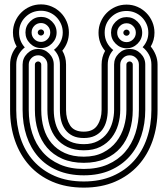

<svg xmlns="http://www.w3.org/2000/svg" viewBox="-20 -715 763 875"><path d="M362 -58Q399 -58 425.5 -72Q452 -86 468.5 -108.5Q485 -131 492.5 -159Q500 -187 500 -214V-421Q500 -450 521 -471Q542 -492 571 -492Q600 -492 621 -471Q642 -450 642 -421V-214Q642 -151 624 -96.5Q606 -42 570.5 -2Q535 38 482.5 61Q430 84 362 84Q294 84 241.5 61.5Q189 39 154 -1Q119 -41 101 -95.5Q83 -150 83 -214V-421Q83 -450 104 -471Q125 -492 154 -492Q183 -492 204 -471Q225 -450 225 -421V-214Q225 -181 233 -152.5Q241 -124 257.5 -103Q274 -82 300 -70Q326 -58 362 -58ZM528 -214Q528 -180 518.5 -147Q509 -114 489 -88Q469 -62 437.5 -46Q406 -30 362 -30Q319 -30 287.5 -45Q256 -60 236 -85Q216 -110 206 -143.5Q196 -177 196 -214V-215V-421Q196 -438 183.5 -450.5Q171 -463 154 -463Q136 -463 123.5 -450.5Q111 -438 111 -421V-214Q111 -157 127 -107.5Q143 -58 174.5 -22Q206 14 253 34.5Q300 55 362 55Q424 55 471 34.5Q518 14 549.5 -22Q581 -58 597 -107.5Q613 -157 613 -214V-215V-421Q613 -438 600.5 -450.5Q588 -463 571 -463Q553 -463 540.5 -450.5Q528 -438 528 -421ZM139 -421Q139 -427 143.5 -431Q148 -435 154 -435Q159 -435 163.5 -431Q168 -427 168 -421V-214Q168 -169 179.5 -130Q191 -91 215 -62.5Q239 -34 275.5 -17.5Q312 -1 362 -1Q413 -1 450 -20Q487 -39 510.5 -69.5Q534 -100 545 -138Q556 -176 556 -214V-421Q556 -427 560.5 -431Q565 -435 571 -435Q576 -435 580.5 -431Q585 -427 585 -421V-214Q585 -163 571 -118.5Q557 -74 529.5 -42Q502 -10 460 8.5Q418 27 362 27Q306 27 264 8.5Q222 -10 194.5 -42Q167 -74 153 -118.5Q139 -163 139 -214ZM96 -567Q96 -596 117 -617Q138 -638 167 -638Q196 -638 217 -617Q238 -596 238 -567Q238 -538 217 -517Q196 -496 167 -496Q138 -496 117 -517Q96 -538 96 -567ZM124 -567Q124 -549 136.5 -536.5Q149 -524 167 -524Q184 -524 196.5 -536.5Q209 -549 209 -567Q209 -585 196.5 -597.5Q184 -610 167 -610Q149 -610 136.5 -597.5Q124 -585 124 -567ZM167 -553Q161 -553 156.5 -557Q152 -561 152 -567Q152 -573 156.5 -577Q161 -581 167 -581Q172 -581 176.5 -577Q181 -573 181 -567Q181 -561 176.5 -557Q172 -553 167 -553ZM486 -566Q486 -595 507 -616Q528 -637 557 -637Q586 -637 607 -616Q628 -595 628 -566Q628 -537 607 -516Q586 -495 557 -495Q528 -495 507 -516Q486 -537 486 -566ZM514 -566Q514 -548 526.5 -535.5Q539 -523 557 -523Q574 -523 586.5 -535.5Q599 -548 599 -566Q599 -584 586.5 -596.5Q574 -609 557 -609Q539 -609 526.5 -596.5Q514 -584 514 -566ZM557 -552Q551 -552 546.5 -556Q542 -560 542 -566Q542 -572 546.5 -576Q551 -580 557 -580Q562 -580 566.5 -576Q571 -572 571 -566Q571 -560 566.5 -556Q562 -552 557 -552ZM429 -566Q429 -592 439 -615.5Q449 -639 466.5 -656.5Q484 -674 507 -684Q530 -694 557 -694Q583 -694 606 -684Q629 -674 646.5 -656.5Q664 -639 674 -615.5Q684 -592 684 -566Q684 -532 667 -503Q681 -486 689.5 -465Q698 -444 698 -421V-214Q698 -139 675.5 -74Q653 -9 610 38.5Q567 86 504.5 113Q442 140 362 140Q281 140 218.5 113Q156 86 113.5 38.5Q71 -9 48.5 -73.5Q26 -138 26 -214V-421Q26 -468 56 -503Q39 -532 39 -567Q39 -593 49 -616.5Q59 -640 76.5 -657.5Q94 -675 117 -685Q140 -695 167 -695Q193 -695 216 -685Q239 -675 256.5 -657.5Q274 -640 284 -616.5Q294 -593 294 -567Q294 -520 264 -484Q281 -456 281 -421V-214Q281 -173 299 -144Q317 -115 362 -115Q405 -115 424 -144.5Q443 -174 443 -214V-421Q443 -438 447 -453.5Q451 -469 459 -483Q429 -519 429 -566ZM67 -567Q67 -528 93 -499Q75 -485 64.5 -465Q54 -445 54 -421V-214Q54 -144 74 -84.5Q94 -25 133 18.5Q172 62 229.5 87Q287 112 362 112Q436 112 493.5 87Q551 62 590 18.5Q629 -25 649.5 -85Q670 -145 670 -214V-421Q670 -445 659 -465.5Q648 -486 630 -500Q642 -513 649 -529.5Q656 -546 656 -566Q656 -587 648 -605Q640 -623 626.5 -636.5Q613 -650 595 -657.5Q577 -665 557 -665Q515 -665 486 -636.5Q457 -608 457 -566Q457 -541 467.5 -521Q478 -501 496 -487Q471 -459 471 -421V-214Q471 -188 465 -164.5Q459 -141 446 -123.5Q433 -106 412 -96Q391 -86 362 -86Q332 -86 311.5 -96Q291 -106 278 -123.5Q265 -141 259 -164Q253 -187 253 -214V-421Q253 -461 226 -488Q244 -502 255 -522.5Q266 -543 266 -567Q266 -588 258 -606Q250 -624 236.5 -637.5Q223 -651 205 -658.5Q187 -666 167 -666Q125 -666 96 -637.5Q67 -609 67 -567Z"/></svg>

Font: Zschusch
Style: Regular
Weight: 400
Designer: Peter Wiegel
Foundry: Peter Wiegel